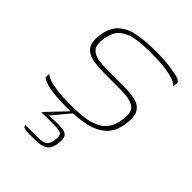

<svg xmlns="http://www.w3.org/2000/svg" viewBox="-176 -491 763 763"><g transform="rotate(45 205.0 -109.5)"><path d="M153 5Q140 5 115.5 4Q91 3 65 -1Q39 -5 21 -14Q15 -17 13 -19.5Q11 -22 11 -27Q11 -32 12 -40Q27 -28 55 -22Q83 -16 111.5 -14.5Q140 -13 156 -13Q194 -13 226 -16.5Q258 -20 283.5 -30.5Q309 -41 325 -62Q341 -83 346 -117Q354 -169 329.5 -183Q305 -197 258 -197H165Q134 -197 104 -201.5Q74 -206 56.5 -225.5Q39 -245 45 -290Q52 -340 79.5 -364.5Q107 -389 150.5 -396.5Q194 -404 249 -404Q269 -404 297.5 -402.5Q326 -401 354 -395Q368 -393 378 -389.5Q388 -386 393.5 -381.5Q399 -377 397 -370L395 -354Q386 -365 368 -371Q350 -377 327.5 -380.5Q305 -384 281 -385Q257 -386 236 -386Q197 -386 160.5 -381Q124 -376 98.5 -356.5Q73 -337 66 -291Q61 -256 73 -240Q85 -224 110 -219.5Q135 -215 168 -215H256Q292 -215 319.5 -209Q347 -203 360.5 -182Q374 -161 367 -115Q360 -65 330 -39Q300 -13 254 -4Q208 5 153 5ZM131 185Q108 185 98 182Q88 179 89 170Q94 170 113.5 170Q133 170 159 170Q188 170 199.5 160.5Q211 151 213 132Q217 105 209.5 97Q202 89 166 89H135Q129 89 122 89Q115 89 108.5 89.5Q102 90 97 90Q99 87 110 75Q121 63 136 47.5Q151 32 164 18Q177 4 182 -2H194L128 77Q175 74 199 76.5Q223 79 229.5 91.5Q236 104 232 132Q228 160 213 171Q198 182 176.5 183.5Q155 185 131 185Z"/></g></svg>

Font: Genos Thin
Style: Italic
Weight: 100
Italic angle: -8°
Designer: Robert E. Leuschke
Foundry: Robert E. Leuschke
Version: Version 1.010